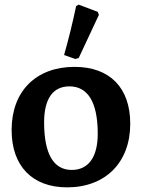

<svg xmlns="http://www.w3.org/2000/svg" viewBox="-20 -798 611 827"><path d="M304 -544 319 -548 406 -734 401 -747 319 -778 308 -772C293 -701 276 -631 256 -561ZM269 9C434 9 541 -98 541 -265C541 -420 453 -510 301 -510C135 -510 30 -405 30 -238C30 -83 119 9 269 9ZM289 -66C212 -66 170 -133 170 -271C170 -374 209 -426 279 -426C357 -426 401 -360 401 -222C401 -120 360 -66 289 -66Z"/></svg>

Font: Alegreya SC
Style: Bold
Weight: 700
Designer: Juan Pablo del Peral
Foundry: Huerta Tipografica
Version: Version 2.007;PS 002.007;hotconv 1.0.88;makeotf.lib2.5.64775